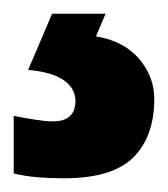

<svg xmlns="http://www.w3.org/2000/svg" viewBox="-66 -20 245 280"><path d="M159 124Q159 179 128.5 209.5Q98 240 27 240Q6 240 -11.5 238.5Q-29 237 -46 233V149Q-31 152 -15 154.5Q1 157 11 157Q44 157 44 127Q44 109 27 97Q10 85 -25 82L10 0H88L74 33Q115 40 137 66Q159 92 159 124Z"/></svg>

Font: Noto Sans Gujarati ExtraCondensed ExtraBold
Style: Regular
Weight: 800
Width: 2
Designer: Jelle Bosma - Monotype Design Team, Universal Thirst
Foundry: Monotype Imaging Inc.
Version: Version 2.106; ttfautohint (v1.8.4.7-5d5b)